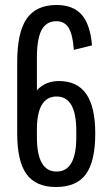

<svg xmlns="http://www.w3.org/2000/svg" viewBox="-20 -735 444 770"><path d="M204 15Q124 15 86.5 -36.5Q49 -88 49 -199V-486Q49 -605 87 -660Q125 -715 207 -715Q273 -715 307.5 -676Q342 -637 349 -553L276 -535Q272 -596 255.5 -623Q239 -650 206 -650Q166 -650 147 -615Q128 -580 128 -503V-373Q162 -410 216 -410Q290 -410 326 -358Q362 -306 362 -199Q362 -88 324.5 -36.5Q287 15 204 15ZM207 -47Q286 -47 286 -185V-210Q286 -348 207 -348Q129 -348 128 -218V-185Q128 -47 207 -47Z"/></svg>

Font: Pathway Gothic One
Style: Regular
Weight: 400
Version: Version 1.003; ttfautohint (v1.8.4.7-5d5b);gftools[0.9.26]